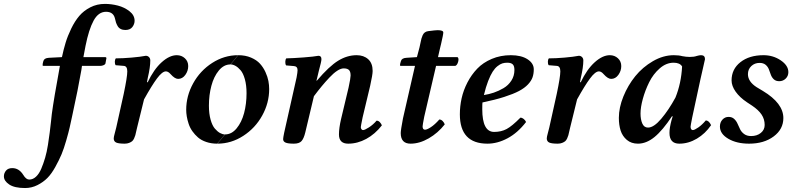

<svg xmlns="http://www.w3.org/2000/svg" viewBox="-114 -719 4019 974"><path d="M189.9 -384.8H107.9Q102.1 -384.8 102.1 -387.2Q102.1 -397.5 106 -409.2Q109.9 -424.3 133.8 -425.8L200.2 -429.2Q208.5 -468.3 218.8 -502.2Q229 -536.1 247.3 -574Q265.6 -611.8 288.1 -638.2Q310.5 -664.6 344.2 -681.9Q377.9 -699.2 418 -699.2Q450.7 -699.2 483.9 -690.7Q517.1 -682.1 543 -661.9Q568.8 -641.6 568.8 -613.8Q568.8 -596.7 557.4 -581.8Q545.9 -566.9 522 -566.9Q508.3 -566.9 498.3 -572Q488.3 -577.1 482.7 -586.9Q477.1 -596.7 474.4 -605Q471.7 -613.3 469.2 -625Q461.4 -659.2 423.8 -659.2Q385.3 -659.2 360.8 -614.3Q336.4 -569.3 319.8 -485.8L309.1 -429.2H418.9Q425.8 -429.2 425.8 -423.8L420.9 -397Q419.4 -391.6 411.1 -388.2Q402.8 -384.8 395 -384.8H301.8L298.8 -363.8Q282.2 -267.6 252 -129.9Q244.1 -93.8 239.3 -71.8Q234.4 -49.8 222.2 -7.1Q210 35.6 198.2 63.7Q186.5 91.8 167 127.2Q147.5 162.6 126.5 183.8Q105.5 205.1 75.9 220Q46.4 234.9 13.2 234.9Q-40.5 234.9 -67.4 216.8Q-94.2 198.7 -94.2 175.8Q-94.2 159.2 -83.5 146.5Q-72.8 133.8 -51.8 133.8Q-17.6 133.8 3.9 168Q18.1 191.9 34.2 191.9Q53.2 191.9 68.8 177.2Q84.5 162.6 95.5 136.5Q106.4 110.4 115 81.3Q123.5 52.2 129.2 16.1Q134.8 -20 138.2 -46.9Q141.6 -73.7 144.8 -103.3Q147.9 -132.8 148.9 -141.1Q159.2 -218.3 189.9 -384.8Z M462.9 -17.1Q462.9 -23.9 468.5 -44.2Q474.1 -64.5 475.6 -71.8L513.7 -243.2Q531.7 -329.1 531.7 -356.9Q531.7 -383.8 513.7 -384.8L472.7 -388.2Q468.3 -394.5 468.5 -405.8Q468.8 -417 473.6 -422.9Q507.8 -422.9 553.2 -426.8Q598.6 -430.7 625.5 -436Q635.3 -436 641.8 -429.4Q648.4 -422.9 648.4 -412.1Q648.4 -377.9 635.7 -324.2L631.8 -303.2L634.8 -300.8Q666.5 -367.7 706.3 -403.3Q746.1 -439 782.7 -439Q807.1 -439 824 -423.3Q840.8 -407.7 840.8 -383.8Q840.8 -359.4 826.2 -339.1Q811.5 -318.8 789.6 -318.8Q772.9 -318.8 751.5 -342.8Q739.3 -356.9 727.5 -356.9Q709 -356.9 682.4 -321Q655.8 -285.2 616.7 -214.8L581.5 -71.8Q580.1 -66.4 577.1 -53Q574.2 -39.6 572.5 -33.2Q570.8 -26.9 566.4 -17.1Q562 -7.3 556.4 -2.7Q550.8 2 541 5.9Q531.2 9.8 518.6 9.8Q488.3 9.8 475.6 4.2Q462.9 -1.5 462.9 -17.1Z M1055.7 -392.1 1094.7 -439Q1130.9 -439 1159.4 -426.8Q1188 -414.6 1204.8 -396Q1221.7 -377.4 1232.7 -353.3Q1243.7 -329.1 1247.6 -308.1Q1251.5 -287.1 1251.5 -267.1Q1251.5 -196.8 1216.3 -133.1Q1181.2 -69.3 1120.1 -29.8Q1059.1 9.8 988.8 9.8L1027.8 -37.1Q1061 -37.1 1086.4 -67.9Q1111.8 -98.6 1124.3 -145.5Q1136.7 -192.4 1136.7 -246.1Q1136.7 -286.6 1128.2 -317.1Q1119.6 -347.7 1106.4 -362.8Q1093.3 -377.9 1080.3 -385Q1067.4 -392.1 1055.7 -392.1ZM1026.9 -37.1 987.8 9.8Q957.5 9.8 932.4 1.2Q907.2 -7.3 890.6 -21.7Q874 -36.1 861.8 -53.5Q849.6 -70.8 843 -90.8Q836.4 -110.8 833.5 -128.4Q830.6 -146 830.6 -162.1Q830.6 -232.4 866 -296.4Q901.4 -360.4 962.4 -399.7Q1023.4 -439 1093.8 -439L1054.7 -392.1Q1021.5 -392.1 996.1 -361.3Q970.7 -330.6 958.3 -283.7Q945.8 -236.8 945.8 -183.1Q945.8 -142.6 954.3 -112.1Q962.9 -81.5 976.1 -66.4Q989.3 -51.3 1002.2 -44.2Q1015.1 -37.1 1026.9 -37.1Z M1322.3 -13.2Q1322.3 -20 1327.6 -45.9L1390.6 -326.2Q1395.5 -353 1395.5 -362.8Q1395.5 -382.3 1377.4 -383.8L1337.4 -387.2Q1333 -393.6 1333.3 -405.3Q1333.5 -417 1338.4 -422.9Q1375 -423.8 1426.5 -427.7Q1478 -431.6 1501.5 -436Q1516.6 -436 1516.6 -418.9Q1516.6 -412.1 1513.2 -397.9Q1509.8 -383.8 1503.7 -360.8Q1497.6 -337.9 1493.7 -318.8L1491.2 -310.1H1493.7Q1556.2 -383.3 1601.6 -411.1Q1647 -439 1695.3 -439Q1731 -439 1753.7 -418.7Q1776.4 -398.4 1776.4 -358.9Q1776.4 -340.3 1763.7 -283.2L1725.6 -124Q1716.3 -78.6 1716.3 -74.2Q1716.3 -67.9 1719.7 -63.5Q1723.1 -59.1 1727.5 -59.1Q1736.3 -59.1 1757.6 -72.8Q1778.8 -86.4 1796.4 -106.9Q1805.7 -106.9 1813 -99.1Q1820.3 -91.3 1823.2 -83Q1788.6 -38.6 1744.1 -14.4Q1699.7 9.8 1652.3 9.8Q1605.5 9.8 1605.5 -37.1Q1605.5 -69.3 1616.2 -115.2L1654.3 -274.9Q1664.6 -323.2 1664.6 -335.9Q1664.6 -356 1656.2 -364Q1647.9 -372.1 1629.4 -372.1Q1615.2 -372.1 1596.7 -360.1Q1578.1 -348.1 1556.9 -325.4Q1535.6 -302.7 1518.1 -281.5Q1500.5 -260.3 1478.5 -231L1434.6 -46.9Q1427.2 -16.1 1415.5 -3.2Q1403.8 9.8 1376.5 9.8Q1347.2 9.8 1334.7 4.4Q1322.3 -1 1322.3 -13.2Z M1930.2 -118.2 1991.2 -384.8H1920.9Q1915 -384.8 1915 -387.2Q1915 -394.5 1919.9 -409.2Q1923.8 -424.3 1947.8 -425.8L2001 -429.2L2014.2 -479Q2016.1 -486.8 2019 -501.2Q2022 -515.6 2023.9 -523.2Q2025.9 -530.8 2030 -540Q2034.2 -549.3 2041 -554.4Q2047.9 -559.6 2058.1 -561Q2095.7 -565.9 2106 -565.9Q2134.8 -565.9 2134.8 -554.2Q2134.8 -548.8 2131.8 -533.9Q2128.9 -519 2124 -498.3Q2119.1 -477.5 2118.2 -474.1L2107.9 -429.2H2207Q2214.8 -423.3 2210.2 -406Q2205.6 -388.7 2195.8 -384.8H2098.1L2038.1 -127Q2029.8 -84.5 2029.8 -78.1Q2029.8 -61 2042 -61Q2052.2 -61 2072 -74Q2091.8 -86.9 2114.7 -112.8Q2124 -112.8 2131.8 -104.7Q2139.6 -96.7 2142.1 -87.9Q2107.4 -43.9 2060.8 -17.1Q2014.2 9.8 1968.8 9.8Q1918.9 9.8 1918.9 -43.9Q1918.9 -58.6 1930.2 -118.2Z M2495.6 -363.8Q2495.6 -384.8 2486.8 -392.8Q2478 -400.9 2459.5 -400.9Q2445.8 -400.9 2434.6 -397.5Q2423.3 -394 2409.9 -383.5Q2396.5 -373 2385.3 -355.5Q2374 -337.9 2362.3 -307.9Q2350.6 -277.8 2340.8 -236.8Q2366.2 -240.7 2390.9 -249Q2415.5 -257.3 2440.2 -271.7Q2464.8 -286.1 2480.2 -310.1Q2495.6 -334 2495.6 -363.8ZM2333.5 -199.2Q2332.5 -191.4 2332.5 -165Q2332.5 -49.8 2392.6 -49.8Q2428.7 -49.8 2456.1 -64.5Q2483.4 -79.1 2525.9 -122.1Q2534.7 -122.1 2542.7 -115.5Q2550.8 -108.9 2554.7 -100.1Q2512.2 -44.9 2460.9 -17.6Q2409.7 9.8 2358.9 9.8Q2218.8 9.8 2218.8 -139.2Q2218.8 -179.7 2227.8 -220.5Q2236.8 -261.2 2257.3 -300.8Q2277.8 -340.3 2307.1 -370.8Q2336.4 -401.4 2380.6 -420.2Q2424.8 -439 2477.5 -439Q2530.3 -439 2562 -418.5Q2593.8 -397.9 2593.8 -367.2Q2593.8 -344.7 2587.6 -326.9Q2581.5 -309.1 2564.5 -290.8Q2547.4 -272.5 2518.8 -257.3Q2490.2 -242.2 2443.8 -227.3Q2397.5 -212.4 2333.5 -199.2Z M2659.7 -17.1Q2659.7 -23.9 2665.3 -44.2Q2670.9 -64.5 2672.4 -71.8L2710.4 -243.2Q2728.5 -329.1 2728.5 -356.9Q2728.5 -383.8 2710.4 -384.8L2669.4 -388.2Q2665 -394.5 2665.3 -405.8Q2665.5 -417 2670.4 -422.9Q2704.6 -422.9 2750 -426.8Q2795.4 -430.7 2822.3 -436Q2832 -436 2838.6 -429.4Q2845.2 -422.9 2845.2 -412.1Q2845.2 -377.9 2832.5 -324.2L2828.6 -303.2L2831.5 -300.8Q2863.3 -367.7 2903.1 -403.3Q2942.9 -439 2979.5 -439Q3003.9 -439 3020.8 -423.3Q3037.6 -407.7 3037.6 -383.8Q3037.6 -359.4 3022.9 -339.1Q3008.3 -318.8 2986.3 -318.8Q2969.7 -318.8 2948.2 -342.8Q2936 -356.9 2924.3 -356.9Q2905.8 -356.9 2879.2 -321Q2852.5 -285.2 2813.5 -214.8L2778.3 -71.8Q2776.9 -66.4 2773.9 -53Q2771 -39.6 2769.3 -33.2Q2767.6 -26.9 2763.2 -17.1Q2758.8 -7.3 2753.2 -2.7Q2747.6 2 2737.8 5.9Q2728 9.8 2715.3 9.8Q2685.1 9.8 2672.4 4.2Q2659.7 -1.5 2659.7 -17.1Z M3312.5 -224.1Q3341.8 -296.4 3346.2 -381.8Q3335 -400.9 3303.2 -400.9Q3265.6 -400.9 3232.7 -372.1Q3199.7 -343.3 3179.2 -301.8Q3158.7 -260.3 3147 -217.5Q3135.3 -174.8 3135.3 -143.1Q3135.3 -113.3 3144.3 -92.5Q3153.3 -71.8 3173.3 -71.8Q3202.6 -71.8 3240.5 -116.5Q3278.3 -161.1 3312.5 -224.1ZM3442.4 -439Q3462.4 -439 3462.4 -418.9Q3459.5 -405.8 3452.9 -376.7Q3446.3 -347.7 3439.5 -317.9L3397.5 -123Q3389.2 -81.1 3389.2 -76.2Q3389.2 -68.4 3392.3 -63.7Q3395.5 -59.1 3400.4 -59.1Q3409.2 -59.1 3428.5 -72.5Q3447.8 -85.9 3466.3 -107.9Q3482.4 -107.9 3493.2 -84Q3463.9 -41 3421.1 -15.6Q3378.4 9.8 3332 9.8Q3282.2 9.8 3282.2 -44.9Q3282.2 -70.8 3292.5 -108.9L3298.3 -127.9L3295.4 -129.9Q3247.6 -57.6 3206.3 -23.9Q3165 9.8 3122.1 9.8Q3088.4 9.8 3065.9 -9.3Q3043.5 -28.3 3034.4 -56.6Q3025.4 -85 3025.4 -121.1Q3025.4 -172.9 3048.3 -229.5Q3071.3 -286.1 3108.6 -332.3Q3146 -378.4 3198.2 -408.7Q3250.5 -439 3304.2 -439Q3329.6 -439 3347.2 -434.1Q3367.2 -430.2 3385.3 -430.2Q3407.2 -430.2 3420.4 -435.1Q3434.1 -439 3442.4 -439Z M3538.1 -77.1Q3538.1 -98.1 3550.8 -112.1Q3563.5 -126 3582 -126Q3599.1 -126 3610.1 -116Q3621.1 -106 3627.4 -91.6Q3633.8 -77.1 3640.6 -63Q3647.5 -48.8 3661.4 -38.8Q3675.3 -28.8 3696.3 -28.8Q3726.1 -28.8 3745.6 -44.7Q3765.1 -60.5 3765.1 -85Q3765.1 -114.3 3749.5 -137.7Q3733.9 -161.1 3701.2 -183.1L3675.3 -200.2Q3638.7 -224.6 3617.9 -253.9Q3597.2 -283.2 3597.2 -311Q3597.2 -368.2 3642.1 -403.6Q3687 -439 3759.3 -439Q3808.1 -439 3846.7 -412.8Q3885.3 -386.7 3885.3 -353Q3885.3 -333.5 3871.8 -320.3Q3858.4 -307.1 3838.9 -307.1Q3821.8 -307.1 3811.5 -316.7Q3801.3 -326.2 3796.4 -339.8Q3791.5 -353.5 3786.4 -367.2Q3781.2 -380.9 3769.8 -390.4Q3758.3 -399.9 3739.3 -399.9Q3714.4 -399.9 3697.3 -383.8Q3680.2 -367.7 3680.2 -342.8Q3680.2 -305.2 3724.1 -276.9L3755.9 -257.8Q3859.9 -195.3 3859.9 -120.1Q3859.9 -63.5 3810.8 -26.9Q3761.7 9.8 3686 9.8Q3623 9.8 3580.6 -15.1Q3538.1 -40 3538.1 -77.1Z"/></svg>

Font: Common Serif SemiBold
Style: Italic
Weight: 600
Italic angle: -12°
Designer: Philipp H. Poll, Khaled Hosny
Foundry: Stefan Peev, Context Ltd.
Version: Version 1.026